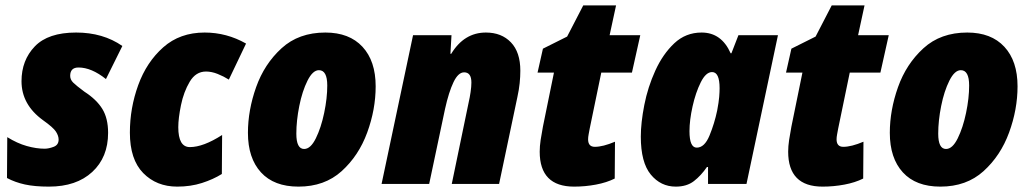

<svg xmlns="http://www.w3.org/2000/svg" viewBox="-20 -684 3829 714"><path d="M382 -190Q382 -244 360.5 -279Q339 -314 294 -343Q263 -366 252 -377Q241 -388 241 -402Q241 -433 272 -433Q320 -433 374 -390L435 -513Q363 -563 263 -563Q159 -563 109.5 -511.5Q60 -460 60 -382Q60 -295 140 -237Q178 -210 188 -194.5Q198 -179 198 -165Q198 -145 179.5 -138Q161 -131 146 -131Q115 -131 79.5 -141Q44 -151 7 -174L6 -22Q36 -6 72.5 2Q109 10 162 10Q264 10 323 -44.5Q382 -99 382 -190Z M805 -37 806 -182Q736 -137 686 -137Q643 -137 643 -211Q643 -244 653 -293Q663 -342 685.5 -380Q708 -418 746 -418Q767 -418 789.5 -409Q812 -400 831 -388L895 -522Q823 -563 741 -563Q649 -563 587 -508Q525 -453 494 -367.5Q463 -282 463 -191Q463 -91 512.5 -40.5Q562 10 639 10Q689 10 731 -3.5Q773 -17 805 -37Z M1377 -363Q1377 -457 1328 -510Q1279 -563 1190 -563Q1091 -563 1027 -504.5Q963 -446 932.5 -360Q902 -274 902 -190Q902 -96 950.5 -43Q999 10 1090 10Q1187 10 1250.5 -47.5Q1314 -105 1345.5 -191Q1377 -277 1377 -363ZM1082 -187Q1082 -235 1093 -290Q1104 -345 1123.5 -384Q1143 -423 1166 -423Q1197 -423 1197 -366Q1197 -319 1185.5 -264Q1174 -209 1154.5 -169.5Q1135 -130 1111 -130Q1082 -130 1082 -187Z M1576 0 1635 -279Q1649 -342 1666.5 -378.5Q1684 -415 1706 -415Q1733 -415 1733 -377Q1733 -362 1730 -341.5Q1727 -321 1723 -304L1660 0H1836L1904 -323Q1910 -350 1912.5 -374.5Q1915 -399 1915 -421Q1915 -490 1880 -526.5Q1845 -563 1787 -563Q1706 -563 1658 -484H1655L1659 -553H1516L1399 0Z M2266 -20 2267 -157Q2222 -138 2192 -138Q2167 -138 2167 -166Q2167 -174 2169 -184.5Q2171 -195 2173 -206L2216 -414H2330L2361 -553H2247L2271 -664H2149L2089 -548L1999 -503L1979 -414H2040L1999 -213Q1994 -187 1990.5 -163.5Q1987 -140 1987 -120Q1987 10 2115 10Q2156 10 2196 2.5Q2236 -5 2266 -20Z M2544 -196Q2544 -237 2555.5 -288.5Q2567 -340 2586 -378Q2605 -416 2628 -416Q2656 -416 2656 -356Q2656 -342 2654.5 -323.5Q2653 -305 2647 -273Q2637 -225 2618.5 -180Q2600 -135 2571 -135Q2544 -135 2544 -196ZM2609 -63H2613V0H2756L2873 -553H2726L2700 -486H2697Q2663 -563 2589 -563Q2530 -563 2487.5 -523Q2445 -483 2417 -421.5Q2389 -360 2376 -293.5Q2363 -227 2363 -176Q2363 -80 2400 -35Q2437 10 2493 10Q2534 10 2560.5 -10.5Q2587 -31 2609 -63Z M3190 -20 3191 -157Q3146 -138 3116 -138Q3091 -138 3091 -166Q3091 -174 3093 -184.5Q3095 -195 3097 -206L3140 -414H3254L3285 -553H3171L3195 -664H3073L3013 -548L2923 -503L2903 -414H2964L2923 -213Q2918 -187 2914.5 -163.5Q2911 -140 2911 -120Q2911 10 3039 10Q3080 10 3120 2.5Q3160 -5 3190 -20Z M3764 -363Q3764 -457 3715 -510Q3666 -563 3577 -563Q3478 -563 3414 -504.5Q3350 -446 3319.5 -360Q3289 -274 3289 -190Q3289 -96 3337.5 -43Q3386 10 3477 10Q3574 10 3637.5 -47.5Q3701 -105 3732.5 -191Q3764 -277 3764 -363ZM3469 -187Q3469 -235 3480 -290Q3491 -345 3510.5 -384Q3530 -423 3553 -423Q3584 -423 3584 -366Q3584 -319 3572.5 -264Q3561 -209 3541.5 -169.5Q3522 -130 3498 -130Q3469 -130 3469 -187Z"/></svg>

Font: Noto Sans Display SemiCondensed Black
Style: Italic
Weight: 900
Width: 4
Designer: Monotype Design team
Foundry: Monotype Imaging Inc.
Version: 1.000